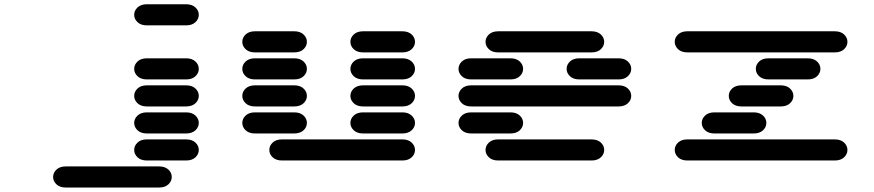

<svg xmlns="http://www.w3.org/2000/svg" viewBox="-20 -756 4040 888"><path d="M284.2 111.3H715.8Q743.2 111.3 758.8 96.7Q774.4 82 774.4 62.5Q774.4 43 758.8 28.3Q743.2 13.7 715.8 13.7H284.2Q256.8 13.7 241.2 28.3Q225.6 43 225.6 62.5Q225.6 82 241.2 96.7Q256.8 111.3 284.2 111.3ZM659.2 -13.7H840.8Q868.2 -13.7 883.8 -28.3Q899.4 -43 899.4 -62.5Q899.4 -82 883.8 -96.7Q868.2 -111.3 840.8 -111.3H659.2Q631.8 -111.3 616.2 -96.7Q600.6 -82 600.6 -62.5Q600.6 -43 616.2 -28.3Q631.8 -13.7 659.2 -13.7ZM659.2 -138.7H840.8Q868.2 -138.7 883.8 -153.3Q899.4 -168 899.4 -187.5Q899.4 -207 883.8 -221.7Q868.2 -236.3 840.8 -236.3H659.2Q631.8 -236.3 616.2 -221.7Q600.6 -207 600.6 -187.5Q600.6 -168 616.2 -153.3Q631.8 -138.7 659.2 -138.7ZM659.2 -263.7H840.8Q868.2 -263.7 883.8 -278.3Q899.4 -293 899.4 -312.5Q899.4 -332 883.8 -346.7Q868.2 -361.3 840.8 -361.3H659.2Q631.8 -361.3 616.2 -346.7Q600.6 -332 600.6 -312.5Q600.6 -293 616.2 -278.3Q631.8 -263.7 659.2 -263.7ZM659.2 -388.7H840.8Q868.2 -388.7 883.8 -403.3Q899.4 -418 899.4 -437.5Q899.4 -457 883.8 -471.7Q868.2 -486.3 840.8 -486.3H659.2Q631.8 -486.3 616.2 -471.7Q600.6 -457 600.6 -437.5Q600.6 -418 616.2 -403.3Q631.8 -388.7 659.2 -388.7ZM659.2 -638.7H840.8Q868.2 -638.7 883.8 -653.3Q899.4 -668 899.4 -687.5Q899.4 -707 883.8 -721.7Q868.2 -736.3 840.8 -736.3H659.2Q631.8 -736.3 616.2 -721.7Q600.6 -707 600.6 -687.5Q600.6 -668 616.2 -653.3Q631.8 -638.7 659.2 -638.7Z M1284.2 -13.7H1840.8Q1868.2 -13.7 1883.8 -28.3Q1899.4 -43 1899.4 -62.5Q1899.4 -82 1883.8 -96.7Q1868.2 -111.3 1840.8 -111.3H1284.2Q1256.8 -111.3 1241.2 -96.7Q1225.6 -82 1225.6 -62.5Q1225.6 -43 1241.2 -28.3Q1256.8 -13.7 1284.2 -13.7ZM1159.2 -138.7H1340.8Q1368.2 -138.7 1383.8 -153.3Q1399.4 -168 1399.4 -187.5Q1399.4 -207 1383.8 -221.7Q1368.2 -236.3 1340.8 -236.3H1159.2Q1131.8 -236.3 1116.2 -221.7Q1100.6 -207 1100.6 -187.5Q1100.6 -168 1116.2 -153.3Q1131.8 -138.7 1159.2 -138.7ZM1659.2 -138.7H1840.8Q1868.2 -138.7 1883.8 -153.3Q1899.4 -168 1899.4 -187.5Q1899.4 -207 1883.8 -221.7Q1868.2 -236.3 1840.8 -236.3H1659.2Q1631.8 -236.3 1616.2 -221.7Q1600.6 -207 1600.6 -187.5Q1600.6 -168 1616.2 -153.3Q1631.8 -138.7 1659.2 -138.7ZM1159.2 -263.7H1340.8Q1368.2 -263.7 1383.8 -278.3Q1399.4 -293 1399.4 -312.5Q1399.4 -332 1383.8 -346.7Q1368.2 -361.3 1340.8 -361.3H1159.2Q1131.8 -361.3 1116.2 -346.7Q1100.6 -332 1100.6 -312.5Q1100.6 -293 1116.2 -278.3Q1131.8 -263.7 1159.2 -263.7ZM1659.2 -263.7H1840.8Q1868.2 -263.7 1883.8 -278.3Q1899.4 -293 1899.4 -312.5Q1899.4 -332 1883.8 -346.7Q1868.2 -361.3 1840.8 -361.3H1659.2Q1631.8 -361.3 1616.2 -346.7Q1600.6 -332 1600.6 -312.5Q1600.6 -293 1616.2 -278.3Q1631.8 -263.7 1659.2 -263.7ZM1159.2 -388.7H1340.8Q1368.2 -388.7 1383.8 -403.3Q1399.4 -418 1399.4 -437.5Q1399.4 -457 1383.8 -471.7Q1368.2 -486.3 1340.8 -486.3H1159.2Q1131.8 -486.3 1116.2 -471.7Q1100.6 -457 1100.6 -437.5Q1100.6 -418 1116.2 -403.3Q1131.8 -388.7 1159.2 -388.7ZM1659.2 -388.7H1840.8Q1868.2 -388.7 1883.8 -403.3Q1899.4 -418 1899.4 -437.5Q1899.4 -457 1883.8 -471.7Q1868.2 -486.3 1840.8 -486.3H1659.2Q1631.8 -486.3 1616.2 -471.7Q1600.6 -457 1600.6 -437.5Q1600.6 -418 1616.2 -403.3Q1631.8 -388.7 1659.2 -388.7ZM1159.2 -513.7H1340.8Q1368.2 -513.7 1383.8 -528.3Q1399.4 -543 1399.4 -562.5Q1399.4 -582 1383.8 -596.7Q1368.2 -611.3 1340.8 -611.3H1159.2Q1131.8 -611.3 1116.2 -596.7Q1100.6 -582 1100.6 -562.5Q1100.6 -543 1116.2 -528.3Q1131.8 -513.7 1159.2 -513.7ZM1659.2 -513.7H1840.8Q1868.2 -513.7 1883.8 -528.3Q1899.4 -543 1899.4 -562.5Q1899.4 -582 1883.8 -596.7Q1868.2 -611.3 1840.8 -611.3H1659.2Q1631.8 -611.3 1616.2 -596.7Q1600.6 -582 1600.6 -562.5Q1600.6 -543 1616.2 -528.3Q1631.8 -513.7 1659.2 -513.7Z M2284.2 -13.7H2715.8Q2743.2 -13.7 2758.8 -28.3Q2774.4 -43 2774.4 -62.5Q2774.4 -82 2758.8 -96.7Q2743.2 -111.3 2715.8 -111.3H2284.2Q2256.8 -111.3 2241.2 -96.7Q2225.6 -82 2225.6 -62.5Q2225.6 -43 2241.2 -28.3Q2256.8 -13.7 2284.2 -13.7ZM2159.2 -138.7H2340.8Q2368.2 -138.7 2383.8 -153.3Q2399.4 -168 2399.4 -187.5Q2399.4 -207 2383.8 -221.7Q2368.2 -236.3 2340.8 -236.3H2159.2Q2131.8 -236.3 2116.2 -221.7Q2100.6 -207 2100.6 -187.5Q2100.6 -168 2116.2 -153.3Q2131.8 -138.7 2159.2 -138.7ZM2159.2 -263.7H2840.8Q2868.2 -263.7 2883.8 -278.3Q2899.4 -293 2899.4 -312.5Q2899.4 -332 2883.8 -346.7Q2868.2 -361.3 2840.8 -361.3H2159.2Q2131.8 -361.3 2116.2 -346.7Q2100.6 -332 2100.6 -312.5Q2100.6 -293 2116.2 -278.3Q2131.8 -263.7 2159.2 -263.7ZM2159.2 -388.7H2340.8Q2368.2 -388.7 2383.8 -403.3Q2399.4 -418 2399.4 -437.5Q2399.4 -457 2383.8 -471.7Q2368.2 -486.3 2340.8 -486.3H2159.2Q2131.8 -486.3 2116.2 -471.7Q2100.6 -457 2100.6 -437.5Q2100.6 -418 2116.2 -403.3Q2131.8 -388.7 2159.2 -388.7ZM2659.2 -388.7H2840.8Q2868.2 -388.7 2883.8 -403.3Q2899.4 -418 2899.4 -437.5Q2899.4 -457 2883.8 -471.7Q2868.2 -486.3 2840.8 -486.3H2659.2Q2631.8 -486.3 2616.2 -471.7Q2600.6 -457 2600.6 -437.5Q2600.6 -418 2616.2 -403.3Q2631.8 -388.7 2659.2 -388.7ZM2284.2 -513.7H2715.8Q2743.2 -513.7 2758.8 -528.3Q2774.4 -543 2774.4 -562.5Q2774.4 -582 2758.8 -596.7Q2743.2 -611.3 2715.8 -611.3H2284.2Q2256.8 -611.3 2241.2 -596.7Q2225.6 -582 2225.6 -562.5Q2225.6 -543 2241.2 -528.3Q2256.8 -513.7 2284.2 -513.7Z M3159.2 -13.7H3840.8Q3868.2 -13.7 3883.8 -28.3Q3899.4 -43 3899.4 -62.5Q3899.4 -82 3883.8 -96.7Q3868.2 -111.3 3840.8 -111.3H3159.2Q3131.8 -111.3 3116.2 -96.7Q3100.6 -82 3100.6 -62.5Q3100.6 -43 3116.2 -28.3Q3131.8 -13.7 3159.2 -13.7ZM3284.2 -138.7H3465.8Q3493.2 -138.7 3508.8 -153.3Q3524.4 -168 3524.4 -187.5Q3524.4 -207 3508.8 -221.7Q3493.2 -236.3 3465.8 -236.3H3284.2Q3256.8 -236.3 3241.2 -221.7Q3225.6 -207 3225.6 -187.5Q3225.6 -168 3241.2 -153.3Q3256.8 -138.7 3284.2 -138.7ZM3409.2 -263.7H3590.8Q3618.2 -263.7 3633.8 -278.3Q3649.4 -293 3649.4 -312.5Q3649.4 -332 3633.8 -346.7Q3618.2 -361.3 3590.8 -361.3H3409.2Q3381.8 -361.3 3366.2 -346.7Q3350.6 -332 3350.6 -312.5Q3350.6 -293 3366.2 -278.3Q3381.8 -263.7 3409.2 -263.7ZM3534.2 -388.7H3715.8Q3743.2 -388.7 3758.8 -403.3Q3774.4 -418 3774.4 -437.5Q3774.4 -457 3758.8 -471.7Q3743.2 -486.3 3715.8 -486.3H3534.2Q3506.8 -486.3 3491.2 -471.7Q3475.6 -457 3475.6 -437.5Q3475.6 -418 3491.2 -403.3Q3506.8 -388.7 3534.2 -388.7ZM3159.2 -513.7H3840.8Q3868.2 -513.7 3883.8 -528.3Q3899.4 -543 3899.4 -562.5Q3899.4 -582 3883.8 -596.7Q3868.2 -611.3 3840.8 -611.3H3159.2Q3131.8 -611.3 3116.2 -596.7Q3100.6 -582 3100.6 -562.5Q3100.6 -543 3116.2 -528.3Q3131.8 -513.7 3159.2 -513.7Z"/></svg>

Font: Sixtyfour Convergence
Style: Regular
Weight: 400
Designer: Jens Kutilek
Foundry: Jens Kutilek
Version: Version 2.001